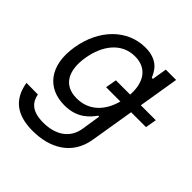

<svg xmlns="http://www.w3.org/2000/svg" viewBox="-204 -701 1063 1063"><g transform="rotate(45 328.0 -169.0)"><path d="M215.9 215.9C348 215.9 462.4 156.2 485.8 15.6L528.4 -242.9H644.9L656.2 -308.2H539.1L578.1 -545.5H497.2L483 -458.8H474.4C460.9 -487.2 437.5 -552.6 331 -552.6C193.2 -552.6 80.3 -443.2 52.6 -276.3C24.1 -105.1 107.2 -8.5 240.1 -8.5C346.6 -8.5 390.6 -71 413.4 -100.9H420.5L403.4 9.9C389.2 102.3 314.6 142 224.4 142C134.2 142 103 102.3 93.8 52.6L3.6 51.8C22.7 166.9 95.9 215.9 215.9 215.9ZM136.4 -277C154.8 -387.8 218 -477.3 325.3 -477.3C418.3 -477.3 462.4 -409.1 455.3 -308.2H343.8L332.4 -242.9H444.2C417.6 -142.8 351.6 -83.8 260.7 -83.8C154.1 -83.8 117.9 -165.5 136.4 -277Z"/></g></svg>

Font: Magic Ui Pro
Style: Italic
Weight: 400
Italic angle: -9.39999°
Designer: Stefan Endress, Andreas Faust
Version: Version 1.000;FEAKit 1.0